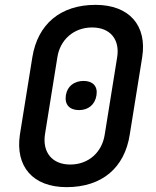

<svg xmlns="http://www.w3.org/2000/svg" viewBox="-20 -760 640 790"><path d="M254 10C399 10 493 -69 514 -207L565 -524C586 -655 512 -740 373 -740C229 -740 135 -661 113 -524L62 -207C42 -75 115 10 254 10ZM269 -83C195 -83 154 -133 165 -207L216 -524C227 -597 284 -647 359 -647C434 -647 474 -597 462 -524L411 -207C400 -133 344 -83 269 -83ZM305 -307C343 -307 371 -329 377 -368C383 -406 361 -427 324 -427C286 -427 257 -406 251 -368C245 -329 267 -307 305 -307Z"/></svg>

Font: JetBrains Mono SemiBold
Style: Italic
Weight: 472
Italic angle: -9°
Monospace: yes
Designer: Philipp Nurullin, Konstantin Bulenkov
Foundry: JetBrains
Version: Version 2.305